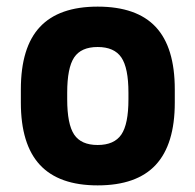

<svg xmlns="http://www.w3.org/2000/svg" viewBox="-20 -550 590 580"><path d="M275 10Q158 10 100.5 -52Q43 -114 43 -240V-280Q43 -407 100.5 -468.5Q158 -530 275 -530Q393 -530 450.5 -468.5Q508 -407 508 -280V-240Q508 -114 450.5 -52Q393 10 275 10ZM275 -112Q325 -112 346.5 -143.5Q368 -175 368 -250V-270Q368 -345 346.5 -376.5Q325 -408 275 -408Q225 -408 204 -376.5Q183 -345 183 -270V-250Q183 -175 204 -143.5Q225 -112 275 -112Z"/></svg>

Font: M PLUS Code Latin SemiExpanded
Style: Bold
Weight: 700
Width: 6
Designer: Coji Morishita
Foundry: UNDERFOREST DESIGN
Version: Version 1.002; ttfautohint (v1.8.3)